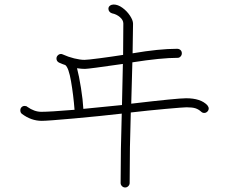

<svg xmlns="http://www.w3.org/2000/svg" viewBox="-20 -806 1040 850"><path d="M904 -326Q904 -318 898 -312Q892 -306 884 -306Q876 -306 870 -312Q859 -322 845.5 -326.5Q832 -331 806 -331Q793 -331 714.5 -324Q636 -317 559 -308Q554 -156 554 4Q554 12 548 18Q542 24 534 24Q526 24 520 18Q514 12 514 4Q514 -143 519 -303Q424 -292 307 -281.5Q190 -271 165 -271Q118 -271 77 -302Q70 -307 70 -318Q70 -326 75.5 -331.5Q81 -337 89 -337Q97 -337 101 -333Q132 -311 163 -311Q200 -311 310 -320Q305 -385 294.5 -446Q284 -507 269 -518Q259 -521 241 -529Q230 -535 230 -547Q230 -555 236 -561Q242 -567 250 -567Q254 -567 258 -565Q282 -554 308.5 -547.5Q335 -541 354 -541Q367 -541 420.5 -548Q474 -555 525 -563L526 -702Q526 -717 511 -730Q496 -743 476 -747Q469 -749 464.5 -754.5Q460 -760 460 -767Q460 -776 467 -781Q474 -786 483 -786Q502 -786 522 -771.5Q542 -757 555.5 -736.5Q569 -716 569 -701L567 -570Q684 -590 764 -590Q773 -590 779 -584.5Q785 -579 785 -570Q785 -562 779.5 -556Q774 -550 767 -550Q693 -550 566 -530L561 -347Q765 -371 804 -371Q869 -371 898 -340Q904 -332 904 -326ZM349 -324Q413 -330 520 -341Q523 -458 524 -523Q372 -501 356 -501Q340 -501 321 -504Q330 -470 338.5 -416.5Q347 -363 349 -324Z"/></svg>

Font: Tsukimi Rounded Light
Style: Regular
Weight: 300
Designer: Takashi Funayama
Foundry: Takashi Funayama
Version: Version 1.032; ttfautohint (v1.8.3)